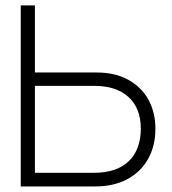

<svg xmlns="http://www.w3.org/2000/svg" viewBox="-20 -670 618 690"><path d="M318 -49H105.5V-361.5H318Q398.5 -361.5 442.2 -321Q486 -280.5 486 -208Q486 -132.5 442.8 -90.8Q399.5 -49 318 -49ZM327.5 -409.5H105.5V-650.5H54.5V0H322.5Q388.5 0 437 -25.8Q485.5 -51.5 512 -98.5Q538.5 -145.5 538.5 -208Q538.5 -266 513.5 -311.5Q488.5 -357 441.2 -383.2Q394 -409.5 327.5 -409.5Z"/></svg>

Font: Overused Grotesk Light
Style: Regular
Weight: 300
Designer: RandomMaerks
Version: Version 0.005